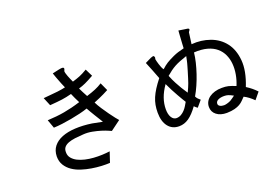

<svg xmlns="http://www.w3.org/2000/svg" viewBox="-109 -1079 2218 1525"><g transform="rotate(-20 1000.0 -317.0)"><path d="M774 -449Q731 -426 695 -410.5Q659 -395 646 -390Q659 -363 680 -331Q701 -299 721.5 -270.5Q742 -242 759 -220.5Q776 -199 782 -193L698 -131Q695 -132 674 -141.5Q653 -151 621 -161Q589 -171 550 -178.5Q511 -186 473 -183Q437 -181 405 -177Q373 -173 348.5 -164Q324 -155 310 -139Q296 -123 297 -95Q297 -67 314 -46.5Q331 -26 357.5 -12.5Q384 1 418.5 9Q453 17 489.5 19.5Q526 22 561.5 20.5Q597 19 626 15L597 102Q566 104 526 102Q486 100 443.5 93Q401 86 360.5 73Q320 60 288 38Q256 16 236.5 -15.5Q217 -47 217 -90Q218 -140 245 -174Q272 -208 319 -226.5Q366 -245 430.5 -248.5Q495 -252 570 -241L656 -224Q646 -240 634.5 -259Q623 -278 611 -297Q599 -316 588.5 -334.5Q578 -353 570 -367Q542 -357 504 -348Q466 -339 425.5 -331.5Q385 -324 345.5 -319Q306 -314 274 -313L248 -385Q287 -387 322.5 -390.5Q358 -394 391.5 -400Q425 -406 459.5 -414.5Q494 -423 532 -435Q519 -460 511 -477.5Q503 -495 493 -518Q470 -512 450.5 -508Q431 -504 410.5 -501Q390 -498 365.5 -496Q341 -494 307 -491L278 -561Q318 -565 347.5 -567.5Q377 -570 399 -572.5Q421 -575 437 -578Q453 -581 466 -584Q456 -606 449.5 -622.5Q443 -639 437.5 -653.5Q432 -668 426 -683.5Q420 -699 413 -721Q448 -729 467 -733Q486 -737 495 -737Q512 -737 512 -726Q512 -721 505 -706Q505 -698 508.5 -686Q512 -674 517 -660.5Q522 -647 528.5 -632.5Q535 -618 541 -605Q561 -611 575.5 -616Q590 -621 604 -626.5Q618 -632 633 -640Q648 -648 669 -660L700 -597Q656 -572 626.5 -558.5Q597 -545 568 -537Q575 -523 579 -514.5Q583 -506 587 -498.5Q591 -491 595.5 -482.5Q600 -474 608 -459Q653 -473 684 -486Q715 -499 743 -517Z M1328 -148Q1322 -157 1310.5 -176.5Q1299 -196 1284.5 -221.5Q1270 -247 1254.5 -276.5Q1239 -306 1226 -335Q1191 -285 1175 -238.5Q1159 -192 1159 -146Q1159 -102 1175 -76.5Q1191 -51 1217 -51Q1239 -52 1256 -62Q1273 -72 1286.5 -86.5Q1300 -101 1310 -117.5Q1320 -134 1328 -148ZM1271 -388Q1286 -350 1302.5 -319Q1319 -288 1332.5 -265.5Q1346 -243 1356 -229Q1366 -215 1368 -211Q1379 -235 1385.5 -249.5Q1392 -264 1397.5 -279.5Q1403 -295 1409.5 -316Q1416 -337 1427 -373Q1433 -394 1437 -407.5Q1441 -421 1444 -432.5Q1447 -444 1449.5 -456Q1452 -468 1456 -488Q1423 -477 1397.5 -467Q1372 -457 1351 -445.5Q1330 -434 1311 -420Q1292 -406 1271 -388ZM1663 -34Q1671 -39 1685 -48.5Q1699 -58 1705 -63Q1679 -77 1664 -82Q1649 -87 1630 -87Q1597 -87 1577.5 -76.5Q1558 -66 1558 -47Q1558 -34 1571.5 -26Q1585 -18 1606 -18Q1616 -18 1632.5 -22.5Q1649 -27 1663 -34ZM1541 -658 1528 -562Q1611 -569 1684.5 -542.5Q1758 -516 1803.5 -457Q1849 -398 1857 -307Q1865 -216 1817 -95Q1842 -79 1861 -63.5Q1880 -48 1900 -27L1853 30Q1814 -9 1774 -29Q1760 -15 1747.5 -2Q1735 11 1717 21.5Q1699 32 1672.5 39Q1646 46 1606 47Q1552 47 1519.5 21.5Q1487 -4 1487 -46Q1487 -70 1498 -90Q1509 -110 1528.5 -124Q1548 -138 1575 -146Q1602 -154 1635 -154Q1651 -154 1663.5 -153Q1676 -152 1688.5 -149Q1701 -146 1715.5 -141Q1730 -136 1750 -128Q1768 -171 1776 -216.5Q1784 -262 1780.5 -304Q1777 -346 1760.5 -382.5Q1744 -419 1713 -445.5Q1682 -472 1635 -485Q1588 -498 1524 -494Q1520 -455 1509.5 -412Q1499 -369 1484.5 -325.5Q1470 -282 1451.5 -240Q1433 -198 1412 -162Q1420 -147 1426.5 -140.5Q1433 -134 1446 -123L1402 -71Q1393 -77 1388.5 -81Q1384 -85 1376 -93Q1335 -36 1296.5 -9.5Q1258 17 1214 17Q1156 17 1122.5 -25.5Q1089 -68 1089 -143Q1089 -177 1094.5 -207Q1100 -237 1112.5 -266.5Q1125 -296 1145 -327.5Q1165 -359 1195 -397Q1186 -420 1179.5 -437Q1173 -454 1167 -469.5Q1161 -485 1153.5 -503Q1146 -521 1136 -546L1187 -571Q1208 -579 1212.5 -576.5Q1217 -574 1220 -563Q1220 -557 1217 -548Q1218 -542 1221 -529.5Q1224 -517 1228.5 -503Q1233 -489 1238.5 -475Q1244 -461 1252 -451Q1266 -464 1277.5 -473Q1289 -482 1301.5 -490Q1314 -498 1329 -505.5Q1344 -513 1365 -523Q1387 -533 1406.5 -539Q1426 -545 1458 -553Q1459 -576 1460 -593Q1461 -610 1462 -625.5Q1463 -641 1464 -658.5Q1465 -676 1467 -700L1512 -693Q1527 -691 1533.5 -690Q1540 -689 1542.5 -688.5Q1545 -688 1545.5 -687.5Q1546 -687 1548 -686Q1553 -684 1553 -678Q1553 -676 1548 -668Q1546 -666 1544.5 -664Q1543 -662 1541 -658Z"/></g></svg>

Font: D2Coding ligature
Style: Regular
Weight: 400
Monospace: yes
Designer: Yong-Rak Park; Jeong-Hwan Yoon; Sang-Min Lee;
Foundry: NHN Corporation
Version: Version 1.3.2; Build 20180524